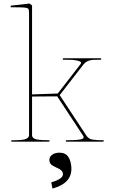

<svg xmlns="http://www.w3.org/2000/svg" viewBox="-20 -800 647 1084"><path d="M567 -8 563 0H352V-8Q406 -8 433 -12.5Q460 -17 449 -34L303 -256L161 -255V-38Q161 -18 186 -13Q211 -8 261 -8L257 0H44V-8Q77 -8 97 -9.5Q117 -11 130.5 -17.5Q144 -24 144 -38V-727Q144 -745 139.5 -750.5Q135 -756 116.5 -757.5Q98 -759 40 -759L41 -768L147 -780L161 -769V-267L306 -272L434 -437Q443 -448 430.5 -453.5Q418 -459 391 -462Q373 -463 333 -463L337 -471H551V-463Q517 -463 503 -462Q485 -460 473 -454Q461 -448 452 -437L317 -263L468 -34Q480 -16 501 -12Q522 -8 567 -8ZM335 187.5Q339.2 162.9 301 147.4Q277 136.8 267.9 127.6Q258.7 118.5 258.7 102.2Q258.7 86 274.1 74Q289.4 62 316.8 62Q349.1 62 365.3 85.3Q381.5 108.6 383.1 148.8Q383.9 179.1 371.5 201.7Q359.1 224.2 335 239.7Q311 255.2 276.2 264.4L269.5 229.9Q301.9 220 317.6 209.4Q333.4 198.8 335 187.5Z"/></svg>

Font: TMT Limkin
Style: Regular
Weight: 400
Designer: Gabriel Drozdov
Version: Version 1.000;Glyphs 3.1.2 (3151)